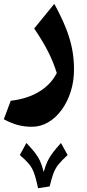

<svg xmlns="http://www.w3.org/2000/svg" viewBox="-20 -386 456 1012"><path d="M241.7 596.7 180.7 606Q172.4 567.9 165.3 543.5Q158.2 519 148.7 501.7Q139.2 484.4 124 468.3Q108.9 452.1 84.5 431.2L119.1 367.7Q146.5 396 163.6 418Q180.7 439.9 191.4 463.4Q202.1 486.8 210.4 520.5Q219.2 488.3 230 465.1Q240.7 441.9 257.6 419.7Q274.4 397.5 301.3 367.7L336.4 431.2Q304.7 460 287.8 481.2Q271 502.4 261.5 528.1Q252 553.7 241.7 596.7ZM370.1 -20Q370.1 42 352.8 96.7Q335.4 151.4 304.9 193.1Q274.4 234.9 234.1 258.5Q193.8 282.2 147.9 282.2Q109.4 282.2 75 273.2Q40.5 264.2 0 242.7L36.6 145Q123.5 135.3 186 97.4Q248.5 59.6 279.3 -1Q261.2 -59.6 232.7 -115.5Q204.1 -171.4 160.2 -235.8L266.1 -365.7Q303.7 -296.9 326.7 -239.5Q349.6 -182.1 359.9 -129.2Q370.1 -76.2 370.1 -20Z"/></svg>

Font: Pinar DS1 Bold
Style: Regular
Weight: 700
Designer: Amin Abedi
Version: Version 3.000